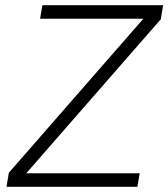

<svg xmlns="http://www.w3.org/2000/svg" viewBox="-20 -718 647 738"><path d="M508 0H5L14 -54L531 -646H134L143 -698H607L598 -644L81 -52H517Z"/></svg>

Font: IBM Plex Mono Light
Style: Italic
Weight: 300
Italic angle: -9°
Monospace: yes
Designer: Mike Abbink, Paul van der Laan, Pieter van Rosmalen
Foundry: Bold Monday
Version: Version 2.3